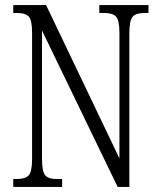

<svg xmlns="http://www.w3.org/2000/svg" viewBox="-20 -734 626 754"><path d="M32 0V-31H46Q79 -31 92.5 -45Q106 -59 106 -111V-605Q106 -656 92.5 -669.5Q79 -683 48 -683H32V-714H161L449 -112V-605Q449 -655 435.5 -669Q422 -683 391 -683H370V-714H563V-683H546Q514 -683 501 -668.5Q488 -654 488 -603V0H442L145 -614V-111Q145 -59 158 -45Q171 -31 203 -31H224V0Z"/></svg>

Font: Noto Serif ExtraCondensed Light
Style: Regular
Weight: 300
Width: 2
Designer: Monotype Design Team
Foundry: Monotype Imaging Inc.
Version: Version 2.014; ttfautohint (v1.8.4.7-5d5b)